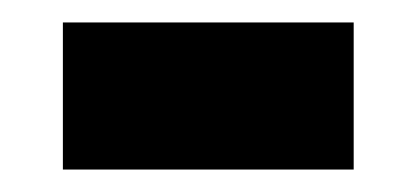

<svg xmlns="http://www.w3.org/2000/svg" viewBox="-20 -467 370 171"><path d="M36 -316V-447H295V-316Z"/></svg>

Font: Noto Sans Kannada UI ExtraCondensed ExtraBold
Style: Regular
Weight: 800
Width: 2
Designer: Jelle Bosma - Monotype Design Team
Foundry: Monotype Imaging Inc.
Version: Version 2.005; ttfautohint (v1.8.4.7-5d5b)